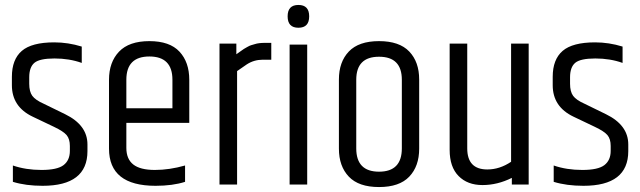

<svg xmlns="http://www.w3.org/2000/svg" viewBox="-20 -745 2584 775"><path d="M28 -435Q28 -505 68 -539.5Q108 -574 199 -574Q255 -574 310 -557V-491Q260 -509 200 -509Q140 -509 119 -491.5Q98 -474 98 -433V-407Q98 -375 110.5 -358Q123 -341 157 -326L243 -284Q333 -240 333 -162V-135Q333 5 152 5Q84 5 32 -11V-77Q84 -59 147.5 -59Q211 -59 236.5 -78.5Q262 -98 262 -136V-156Q262 -184 249 -199.5Q236 -215 198 -233L112 -274Q28 -314 28 -401Z M420 -145V-423Q420 -494 460.5 -536.5Q501 -579 583 -579Q665 -579 704.5 -536.5Q744 -494 744 -423V-249H490V-148Q490 -103 518 -81Q546 -59 605 -59Q664 -59 727 -77V-11Q677 5 608 5Q420 5 420 -145ZM490 -308H676V-423Q676 -517 583 -517Q490 -517 490 -423Z M1050 -572H1075V-504H1041Q1005 -504 976 -485Q967 -479 937 -458V0H866V-569H934V-526Q937 -528 949.5 -537Q962 -546 964.5 -547.5Q967 -549 977.5 -555Q988 -561 993.5 -562.5Q999 -564 1009 -567Q1024 -572 1050 -572Z M1184.5 -633Q1141 -633 1141 -679Q1141 -725 1184.5 -725Q1228 -725 1228 -679Q1228 -633 1184.5 -633ZM1149 -565H1220V0H1149Z M1602 -423Q1602 -516 1510 -516Q1418 -516 1418 -423V-146Q1418 -52 1510 -52Q1602 -52 1602 -146ZM1348 -424Q1348 -495 1388 -537Q1428 -579 1510 -579Q1592 -579 1632 -537Q1672 -495 1672 -424V-145Q1672 -74 1632 -32Q1592 10 1510 10Q1428 10 1388 -32Q1348 -74 1348 -145Z M1947 -61Q1997 -61 2043 -92V-569H2114V0H2046V-27Q1988 2 1927.5 2Q1867 2 1831 -34.5Q1795 -71 1795 -140V-569H1866V-146Q1866 -61 1947 -61Z M2211 -435Q2211 -505 2251 -539.5Q2291 -574 2382 -574Q2438 -574 2493 -557V-491Q2443 -509 2383 -509Q2323 -509 2302 -491.5Q2281 -474 2281 -433V-407Q2281 -375 2293.5 -358Q2306 -341 2340 -326L2426 -284Q2516 -240 2516 -162V-135Q2516 5 2335 5Q2267 5 2215 -11V-77Q2267 -59 2330.5 -59Q2394 -59 2419.5 -78.5Q2445 -98 2445 -136V-156Q2445 -184 2432 -199.5Q2419 -215 2381 -233L2295 -274Q2211 -314 2211 -401Z"/></svg>

Font: Khand
Style: Regular
Weight: 400
Designer: Devanagari: Sanchit Sawaria, Jyotish Sonowal; Latin: Satya Rajpurohit
Foundry: Indian Type Foundry
Version: Version 1.101;PS 1.0;hotconv 1.0.78;makeotf.lib2.5.61930; tt